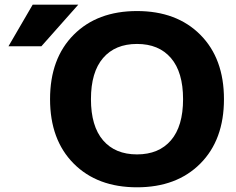

<svg xmlns="http://www.w3.org/2000/svg" viewBox="-20 -787 1004 817"><path d="M293.5 -639Q394 -740 563 -740Q732 -740 832.5 -639Q933 -538 933 -365Q933 -192 832.5 -91Q732 10 563 10Q394 10 293.5 -91Q193 -192 193 -365Q193 -538 293.5 -639ZM119 -767H313L156 -590H16ZM418.5 -190Q470 -130 563 -130Q656 -130 707.5 -190Q759 -250 759 -365Q759 -480 707.5 -540Q656 -600 563 -600Q470 -600 418.5 -540Q367 -480 367 -365Q367 -250 418.5 -190Z"/></svg>

Font: M PLUS 1p ExtraBold
Style: Regular
Weight: 800
Version: Version 1.062